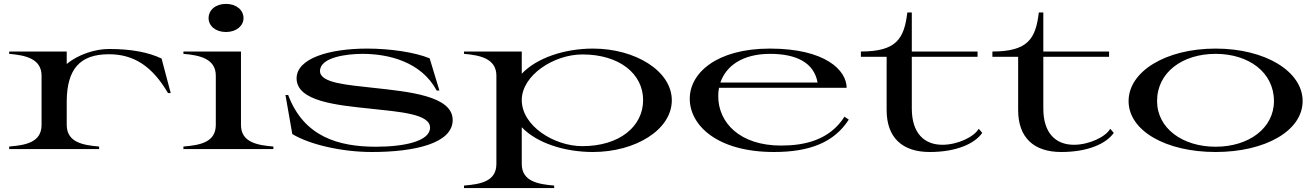

<svg xmlns="http://www.w3.org/2000/svg" viewBox="-20 -764 6741 984"><path d="M322 -124V-248C324 -407 387 -486 538 -486C666 -486 760 -425 841 -287H855L808 -464C743 -495 656 -513 539 -513C469 -513 382 -486 322 -436V-500H27V-488C111 -481 193 -463 193 -376V-124C193 -34 111 -20 27 -13V0H488V-13C406 -20 322 -34 322 -124Z M920 -13V0H1381V-13C1299 -20 1215 -34 1215 -124V-500H920V-488C1004 -481 1086 -463 1086 -376V-124C1086 -34 1004 -20 920 -13ZM1138 -600C1192 -600 1228 -632 1228 -671C1228 -712 1192 -744 1138 -744C1084 -744 1049 -712 1049 -671C1049 -632 1084 -600 1138 -600Z M1886 15C2105 15 2300 -29 2300 -149C2300 -273 2075 -294 1892 -314C1760 -329 1620 -338 1620 -400C1620 -470 1755 -488 1838 -488C1969 -488 2138 -449 2218 -300H2232L2182 -465C2108 -496 1979 -515 1862 -515C1667 -515 1500 -465 1500 -362C1501 -244 1707 -225 1879 -207C2025 -191 2184 -181 2184 -110C2184 -39 2048 -12 1907 -12C1715 -12 1537 -63 1457 -277H1443L1478 -77C1567 -23 1732 15 1886 15Z M2358 187V200H2820V187C2738 180 2654 166 2654 76V-112C2730 -32 2871 15 3019 15C3235 15 3423 -98 3423 -250C3423 -401 3235 -515 3019 -515C2873 -515 2730 -467 2654 -386V-500H2358V-488C2442 -481 2524 -463 2524 -376V76C2524 166 2443 180 2358 187ZM2965 -15C2818 -15 2654 -120 2654 -251C2654 -378 2818 -485 2965 -485C3154 -485 3276 -386 3276 -251C3276 -116 3155 -15 2965 -15Z M3947 15C4129 15 4255 -34 4330 -151L4308 -166C4231 -45 4102 -18 3983 -18C3771 -18 3661 -136 3661 -271C3661 -286 3662 -300 3665 -314H4319C4319 -403 4211 -515 3926 -515C3653 -515 3515 -390 3515 -258C3515 -122 3655 15 3947 15ZM3672 -341C3701 -426 3785 -488 3927 -488C4061 -488 4152 -443 4170 -341Z M4392 -473H4524V-200C4524 -59 4604 15 4745 15C4882 15 4976 -28 5014 -83L4996 -104C4972 -62 4887 -22 4810 -22C4717 -22 4653 -81 4653 -208V-473H4990V-500H4653V-700H4630C4614 -567 4576 -500 4392 -500Z M5066 -473H5198V-200C5198 -59 5278 15 5419 15C5556 15 5650 -28 5688 -83L5670 -104C5646 -62 5561 -22 5484 -22C5391 -22 5327 -81 5327 -208V-473H5664V-500H5327V-700H5304C5288 -567 5250 -500 5066 -500Z M6210 15C6465 15 6656 -94 6656 -246C6656 -398 6465 -515 6210 -515C5955 -515 5764 -398 5764 -246C5764 -94 5955 15 6210 15ZM6210 -12C6040 -12 5910 -107 5910 -246C5910 -393 6040 -488 6210 -488C6380 -488 6509 -393 6509 -246C6509 -107 6380 -12 6210 -12Z"/></svg>

Font: Sprat Extended Medium
Style: Regular
Weight: 500
Width: 9
Designer: Ethan Nakache
Foundry: Collletttivo
Version: Version 2.000;Glyphs 3.2 (3217)